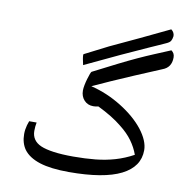

<svg xmlns="http://www.w3.org/2000/svg" viewBox="-83 -832 888 912"><g transform="rotate(10 361.0 -376.0)"><path d="M308 0Q221 0 167.5 -17Q114 -34 89 -68Q68 -98 68 -141Q68 -152 69.5 -162.5Q71 -173 74 -184Q77 -195 81 -205H117Q115 -196 114 -185.5Q113 -175 113 -164Q113 -141 124.5 -124Q136 -107 159 -97Q182 -87 221.5 -81.5Q261 -76 316 -76Q374 -76 423 -81Q472 -86 516.5 -99Q561 -112 603 -135Q591 -169 568.5 -200Q546 -231 510 -259Q487 -278 457.5 -296Q428 -314 393 -331Q380 -328 368 -328Q341 -328 324 -346.5Q307 -365 307 -393Q307 -404 310 -419.5Q313 -435 317.5 -450Q322 -465 326 -476Q330 -487 333 -488Q401 -523 449 -547Q497 -571 535 -588.5Q573 -606 609 -621Q645 -636 688 -654Q696 -648 700 -640.5Q704 -633 704 -622Q704 -598 693.5 -582Q683 -566 661 -558Q593 -530 535 -505Q477 -480 429 -459Q381 -438 343 -420Q421 -401 491 -357.5Q561 -314 602 -262Q643 -209 643 -164Q643 -84 559.5 -42Q476 0 308 0ZM287 -512Q283 -529 281 -540.5Q279 -552 279 -559Q279 -564 281 -564Q309 -578 337 -592.5Q365 -607 393 -621Q463 -653 532 -686Q601 -719 670 -752Q686 -740 686 -722Q684 -707 679 -698.5Q674 -690 658 -683Q643 -676 626 -668.5Q609 -661 582 -649Q530 -626 454.5 -591Q379 -556 287 -512Z"/></g></svg>

Font: Noto Naskh Arabic
Style: Regular
Weight: 400
Designer: Monotype Design Team, David Williams, Mohamad Dakak and Nizar Qandah
Foundry: Monotype Imaging Inc.
Version: Version 2.013